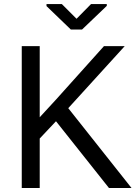

<svg xmlns="http://www.w3.org/2000/svg" viewBox="-20 -942 682 962"><path d="M639 0H526L260.5 -334.5L179 -248V0H89V-711H179V-354.5L261 -443.5L501 -711H605L322 -400ZM391 -794H335L213 -911.5V-921.5H290L363.5 -848L436 -921.5H515V-912.5Z"/></svg>

Font: Roberto Sans
Style: Regular
Weight: 400
Designer: Google (font) & Cristiano Sobral (main changes)
Version: Version 1.500; ttfautohint (v1.8.4.7-5d5b-dirty)